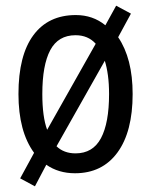

<svg xmlns="http://www.w3.org/2000/svg" viewBox="-20 -600 533 676"><path d="M447 -269Q447 -136 393.5 -63Q340 10 244 10Q186 10 143 -20L103 56L51 28L100 -62Q45 -137 45 -269Q45 -405 97.5 -476Q150 -547 247 -547Q307 -547 351 -511L389 -580L441 -552L396 -469Q447 -394 447 -269ZM129 -269Q129 -189 146 -143L317 -446Q290 -476 246 -476Q185 -476 157 -423.5Q129 -371 129 -269ZM364 -269Q364 -305 360 -334.5Q356 -364 349 -386L179 -85Q205 -60 246 -60Q307 -60 335.5 -113.5Q364 -167 364 -269Z"/></svg>

Font: Noto Sans Thai Looped Condensed
Style: Regular
Weight: 400
Width: 3
Designer: Sasikarn Vongin, Ben Mitchell
Foundry: The Fontpad Ltd
Version: Version 1.001; ttfautohint (v1.8.4.7-5d5b)